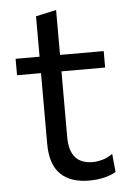

<svg xmlns="http://www.w3.org/2000/svg" viewBox="-51 -713 512 762"><g transform="rotate(-5 205.0 -332.0)"><path d="M274 11Q199.5 11 159.8 -28Q120 -67 120 -149V-430.5H24.5V-496H120V-657L201.5 -675V-496H375.5V-430.5H201.5V-168.5Q201.5 -61 294 -61Q312.5 -61 334.2 -67.2Q356 -73.5 373.5 -87L380.5 -14.5Q365 -3.5 335.8 3.8Q306.5 11 274 11Z"/></g></svg>

Font: Heraclito
Style: Regular
Weight: 400
Designer: Kostas Bartsokas (font) & Cristiano Sobral (main changes)
Foundry: Kostas Bartsokas (font) & Cristiano Sobral (main changes)
Version: Version 1.00;July 8, 2020;FontCreator 13.0.0.2655 64-bit